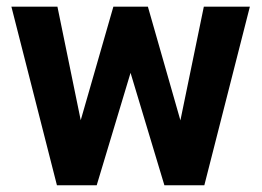

<svg xmlns="http://www.w3.org/2000/svg" viewBox="-20 -548 775 568"><path d="M513.7 -191.9 583 -528.3H719.2L584.5 0H466.3L366.2 -332.5L266.1 0H148.4L13.7 -528.3H149.9L218.8 -192.4L315.4 -528.3H417.5Z"/></svg>

Font: RobotoInd
Style: Bold
Weight: 700
Designer: Google
Version: Version 2.001150; 2014